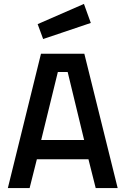

<svg xmlns="http://www.w3.org/2000/svg" viewBox="-20 -959 639 979"><path d="M20 0 189 -685H410L580 0H468L431 -147H168L131 0ZM275 -592 190 -245H409L325 -592ZM172 -836 408 -939 443 -842 200 -760Z"/></svg>

Font: TitilliumWebSemiBold
Style: Bold
Weight: 600
Version: Version 1.001;PS 57.000;hotconv 1.0.70;makeotf.lib2.5.55311